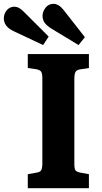

<svg xmlns="http://www.w3.org/2000/svg" viewBox="-96 -982 533 1002"><path d="M49 0V-73L95 -81Q114 -84 119.5 -94.5Q125 -105 125 -131V-573Q125 -598 119 -607.5Q113 -617 92 -621L49 -627V-700H368V-627L322 -620Q304 -617 298 -606.5Q292 -596 292 -569V-128Q292 -102 297.5 -93.5Q303 -85 324 -81L368 -73V0ZM314 -747 175 -831Q150 -846 138 -862Q126 -878 126 -900Q126 -921 141.5 -941.5Q157 -962 184 -962Q196 -962 208.5 -955Q221 -948 235 -931L347 -788ZM129 -747 -24 -819Q-76 -843 -76 -886Q-76 -910 -60.5 -928.5Q-45 -947 -21 -947Q-9 -947 2.5 -941Q14 -935 29 -920L158 -791Z"/></svg>

Font: Literata
Style: Bold
Weight: 700
Designer: Latin by Veronika Burian and Jose Scaglione. Greek by Irene Vlachou. Cyrillic by Vera Evstafieva.
Foundry: TypeTogether
Version: Version 3.103; ttfautohint (v1.8.4.7-5d5b);gftools[0.9.29]